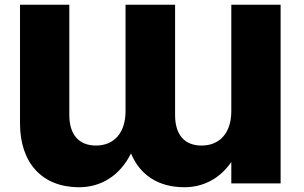

<svg xmlns="http://www.w3.org/2000/svg" viewBox="-20 -770 1277 806"><path d="M312 16C404 16 483 -32 530 -126C567 -36 644 16 754 16C833 16 903 -20 951 -90V0H1158V-750H951V-303C951 -214 904 -159 826 -159C754 -159 715 -205 715 -287V-750H507V-303C507 -214 460 -159 383 -159C311 -159 271 -205 271 -287V-750H64V-252C64 -88 155 16 312 16Z"/></svg>

Font: Bounded
Style: Bold
Weight: 700
Designer: Vlad Churkin
Version: Version 3.0